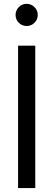

<svg xmlns="http://www.w3.org/2000/svg" viewBox="-20 -961 272 981"><path d="M160.2 -727.5V0H72.3V-727.5ZM116.2 -828.1Q92.8 -828.1 76.2 -844.7Q59.6 -861.3 59.6 -884.8Q59.6 -908.2 76.2 -924.8Q92.8 -941.4 116.2 -941.4Q139.6 -941.4 156.2 -924.8Q172.9 -908.2 172.9 -884.8Q172.9 -861.3 156.2 -844.7Q139.6 -828.1 116.2 -828.1Z"/></svg>

Font: Inter Khmer Looped
Style: Regular
Weight: 400
Designer: Rasmus Andersson, Sovichet Tep
Foundry: Anagata Design
Version: Version 1.000